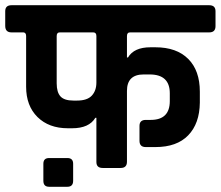

<svg xmlns="http://www.w3.org/2000/svg" viewBox="-50 -643 845 735"><path d="M231 -258H245Q284 -258 301.5 -277Q319 -296 319 -327V-505Q319 -519 307 -519H179Q167 -519 167 -505V-324Q167 -290 181.5 -274Q196 -258 231 -258ZM436 -295V-24Q436 0 412 0H343Q319 0 319 -23V-192H315Q291 -152 226 -152H210Q137 -152 93.5 -195Q50 -238 50 -311V-505Q50 -518 40 -519H-6Q-30 -519 -30 -544V-600Q-30 -623 -6 -623H751Q775 -623 775 -600V-543Q775 -519 751 -519H448Q436 -519 436 -505V-423H440Q463 -462 526 -462H545Q626 -462 670.5 -417.5Q715 -373 715 -292V-250Q714 -170 670.5 -125Q627 -80 545 -80H508Q484 -80 484 -104V-161Q484 -184 508 -184H527Q600 -184 600 -256V-286Q600 -358 523 -358H500Q436 -358 436 -295ZM230 -16V49Q230 72 208 72H138Q116 72 116 49V-16Q116 -38 138 -38H208Q230 -38 230 -16Z"/></svg>

Font: Rajdhani
Style: Bold
Weight: 700
Designer: Satya Rajpurohit, Jyotish Sonowal
Foundry: Indian Type Foundry
Version: Version 1.201 February 1, 2022